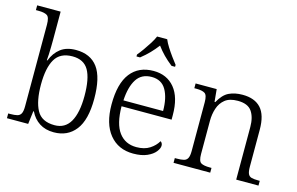

<svg xmlns="http://www.w3.org/2000/svg" viewBox="-95 -1002 1931 1249"><g transform="rotate(15 870.0 -378.0)"><path d="M336 10Q279 10 239 -16Q199 -42 177 -88H173L162 0H19V-32H33Q62 -32 79.5 -36.5Q97 -41 105 -56.5Q113 -72 113 -105V-655Q113 -705 94.5 -716.5Q76 -728 37 -728H19V-760H177V-569Q177 -551 176.5 -524.5Q176 -498 175 -473Q174 -448 172 -431H176Q197 -485 236.5 -515Q276 -545 339 -545Q437 -545 486 -478.5Q535 -412 535 -268Q535 -126 482 -58Q429 10 336 10ZM329 -36Q400 -36 434.5 -96.5Q469 -157 469 -270Q469 -387 436.5 -443Q404 -499 328 -499Q245 -499 210.5 -440Q176 -381 176 -269Q176 -158 209 -97Q242 -36 329 -36Z M871 10Q770 10 711.5 -61.5Q653 -133 653 -263Q653 -404 707.5 -474Q762 -544 862 -544Q952 -544 1004 -481Q1056 -418 1056 -299V-268H719Q720 -149 762.5 -92.5Q805 -36 880 -36Q934 -36 969.5 -59Q1005 -82 1023 -114Q1029 -111 1033 -104Q1037 -97 1037 -87Q1037 -69 1019 -46Q1001 -23 964 -6.5Q927 10 871 10ZM988 -308Q988 -396 957.5 -449.5Q927 -503 860 -503Q792 -503 759 -451.5Q726 -400 721 -308ZM729 -619Q745 -638 763.5 -664Q782 -690 799 -717Q816 -744 825 -766H893Q902 -744 919 -717Q936 -690 955 -664Q974 -638 989 -619V-606H965Q932 -632 906.5 -658Q881 -684 859 -714Q836 -684 811 -658Q786 -632 753 -606H729Z M1141 0V-32H1155Q1184 -32 1201.5 -36.5Q1219 -41 1227 -56.5Q1235 -72 1235 -105V-433Q1235 -481 1217 -492.5Q1199 -504 1161 -504H1146V-536H1288L1296 -452H1301Q1331 -507 1370 -525.5Q1409 -544 1461 -544Q1543 -544 1585 -498Q1627 -452 1627 -353V-105Q1627 -72 1634 -56.5Q1641 -41 1657.5 -36.5Q1674 -32 1703 -32H1713V0H1563V-354Q1563 -420 1536 -459Q1509 -498 1441 -498Q1386 -498 1355.5 -473.5Q1325 -449 1312 -409.5Q1299 -370 1299 -326V-102Q1299 -54 1317 -43Q1335 -32 1378 -32H1388V0Z"/></g></svg>

Font: Noto Serif Sinhala Light
Style: Regular
Weight: 300
Designer: Jelle Bosma - Monotype Design Team
Foundry: Monotype Imaging Inc.
Version: Version 2.007; ttfautohint (v1.8.4.7-5d5b)